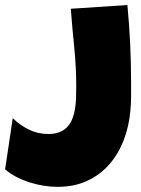

<svg xmlns="http://www.w3.org/2000/svg" viewBox="-27 -727 557 759"><path d="M491.2 -402.3Q491.2 -373.5 491.2 -345.2Q491.2 -316.9 488.3 -288.1Q482.9 -227.1 461.9 -172.6Q440.9 -118.2 405 -77.1Q369.1 -36.1 317.9 -12.2Q266.6 11.7 200.2 11.7Q174.3 11.7 146.2 7.3Q118.2 2.9 90.6 -5.9Q63 -14.6 37.8 -27.6Q12.7 -40.5 -6.8 -57.6L23.4 -259.8Q52.2 -231.9 87.4 -214.6Q122.6 -197.3 164.1 -197.3Q190.9 -197.3 209.5 -205.1Q228 -212.9 240.2 -226.6Q252.4 -240.2 259.5 -258.5Q266.6 -276.9 269.8 -297.6Q272.9 -318.4 273.7 -340.3Q274.4 -362.3 274.4 -383.8Q274.4 -461.4 266.6 -538.3Q258.8 -615.2 252.9 -692.4L476.6 -707Q491.2 -554.7 491.2 -402.3Z"/></svg>

Font: Luckiest Guy RUS-BEL-UKR
Style: Regular
Weight: 400
Designer: Astigmatic (AOETI)
Foundry: Astigmatic (AOETI)
Version: Version 1.00 March 11, 2019, initial release